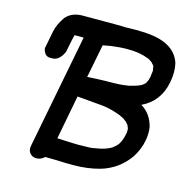

<svg xmlns="http://www.w3.org/2000/svg" viewBox="-105 -791 883 906"><g transform="rotate(15 337.0 -337.5)"><path d="M569 -552Q568 -555 567 -555L568 -552ZM568 -552Q565 -557 561 -561Q559 -562 559 -563Q544 -574 538 -576H537L534 -577Q495 -593 434 -593Q398 -593 354 -587Q336 -584 316 -580L284 -417Q328 -420 371 -421Q447 -421 471 -426Q473 -426 474.5 -426Q476 -426 476 -427H482Q535 -440 547 -450Q548 -451 550 -452.5Q552 -454 554 -456Q556 -458 557 -458Q560 -462 561 -463.5Q562 -465 563 -468Q569 -477 572 -494L576 -525Q573 -551 569 -552V-551ZM325 -97Q393 -97 403 -101Q431 -105 454 -112Q456 -114 459 -114.5Q462 -115 464 -116Q474 -120 486 -127Q490 -131 496 -135.5Q502 -140 502 -141Q509 -147 513 -154L514 -156Q526 -174 533 -213V-231Q532 -231 532 -232Q531 -237 528 -242Q528 -244 527.5 -244.5Q527 -245 527 -246Q521 -254 515 -260V-261L511 -263Q501 -272 490 -277Q488 -277 482 -280L483 -281H482Q433 -300 390 -305Q386 -306 264 -316L223 -101Q305 -97 325 -97ZM394 -690Q420 -691 450 -691L484 -690Q638 -685 669 -588Q674 -567 674 -544Q674 -520 669 -494Q650 -396 565 -356Q615 -326 630 -264Q632 -250 632 -237Q632 -217 628 -198Q620 -154 593 -112Q542 -40 458 -15Q398 2 327 2Q288 2 249 0L191 -1Q173 16 151 16Q131 16 119 1Q111 -9 111 -23Q111 -28 112 -34L220 -592H176Q172 -583 157 -505Q136 -459 102 -459H91Q63 -459 56 -496L73 -583Q80 -618 107 -657Q136 -691 189 -691H373Q385 -691 394 -690Z"/></g></svg>

Font: Bad Comic
Style: Italic
Weight: 400
Italic angle: -11°
Designer: GGBotNet
Foundry: GGBotNet
Version: 0.95